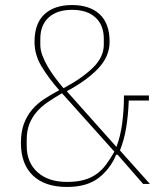

<svg xmlns="http://www.w3.org/2000/svg" viewBox="-20 -730 650 762"><path d="M447 -116H441Q418 -60 371.5 -24Q325 12 246 12Q158 12 110.5 -33.5Q63 -79 63 -163Q63 -207 75 -239Q87 -271 107.5 -295Q128 -319 155.5 -337Q183 -355 215 -372Q172 -421 144.5 -467Q117 -513 117 -564Q117 -637 156.5 -673.5Q196 -710 266 -710Q336 -710 375.5 -673.5Q415 -637 415 -564Q415 -506 369.5 -458Q324 -410 245 -368L442 -147Q458 -188 465 -241Q472 -294 472 -351H571V-331H491Q489 -275 481 -225Q473 -175 456 -133L575 0H548ZM266 -691Q206 -691 173 -660.5Q140 -630 140 -576V-552Q140 -532 148 -510.5Q156 -489 169 -466.5Q182 -444 198.5 -422Q215 -400 232 -380Q304 -418 348 -460.5Q392 -503 392 -553V-576Q392 -630 359 -660.5Q326 -691 266 -691ZM246 -8Q285 -8 313.5 -16Q342 -24 363.5 -39.5Q385 -55 401.5 -77.5Q418 -100 434 -128L226 -360Q197 -343 171.5 -326Q146 -309 127 -287.5Q108 -266 97 -239Q86 -212 86 -175V-151Q86 -85 129 -46.5Q172 -8 246 -8Z"/></svg>

Font: IBM Plex Sans Condensed Thin
Style: Regular
Weight: 100
Width: 3
Designer: Mike Abbink, Paul van der Laan, Pieter van Rosmalen
Foundry: Bold Monday
Version: Version 1.3